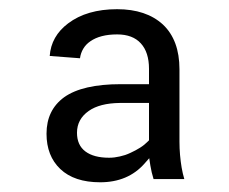

<svg xmlns="http://www.w3.org/2000/svg" viewBox="-20 -733 487 409"><path d="M307.1 -351.6Q302.7 -365.7 300.3 -380.4L297.9 -396L287.6 -384.3Q252.4 -344.7 193.4 -344.7Q138.2 -344.7 108.4 -373Q79.1 -400.9 79.1 -448.2Q79.1 -498.5 116.7 -525.9Q155.8 -553.7 237.3 -553.7H290H297.4V-561V-586.4Q297.4 -621.6 280 -640.6Q262.7 -659.7 229.5 -659.7Q193.4 -659.7 172.4 -645Q163.1 -638.7 157.5 -629.4Q151.9 -620.1 150.4 -608.9L85.9 -613.8Q88.9 -655.8 125 -683.1Q165 -713.4 229.5 -713.4Q291.5 -713.4 327.1 -680.7Q362.3 -647.5 362.3 -585.4V-431.2Q362.3 -417 363.5 -403.1Q364.7 -389.2 366.9 -376.2Q369.1 -363.3 372.6 -351.6ZM212.4 -397Q218.3 -397 223.9 -397.7Q229.5 -398.4 235.1 -399.7Q240.7 -400.9 246.6 -402.8Q252.4 -404.8 258.1 -407.5Q263.7 -410.2 268.8 -412.8Q273.9 -415.5 278.6 -418.5Q283.2 -421.4 287.4 -424.8Q291.5 -428.2 294.9 -431.6L297.4 -434.1V-437V-506.3V-513.7H290H235.4Q192.4 -513.2 168.9 -496.6Q144 -479 144 -450.2Q144 -423.8 161.9 -410.4Q179.7 -397 212.4 -397Z"/></svg>

Font: Vazir Light FD-UI
Style: Light-FD-UI
Weight: 300
Designer: Saber Rastikerdar
Foundry: Saber Rastikerdar
Version: Version 30.1.0